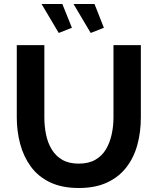

<svg xmlns="http://www.w3.org/2000/svg" viewBox="-20 -936 790 961"><path d="M375 5Q290 5 230.5 -23.5Q171 -52 134.5 -102Q98 -152 81 -215.5Q64 -279 64 -348V-710H202V-348Q202 -304 210.5 -262.5Q219 -221 239 -188Q259 -155 292 -136Q325 -117 374 -117Q424 -117 457.5 -136.5Q491 -156 510.5 -189Q530 -222 539 -263.5Q548 -305 548 -348V-710H685V-348Q685 -275 667.5 -211Q650 -147 612.5 -98.5Q575 -50 516 -22.5Q457 5 375 5ZM348 -916H453L500 -797L434 -771ZM188 -916H292L340 -797L274 -771Z"/></svg>

Font: Raleway Thin
Style: Bold
Weight: 700
Version: Version 4.026